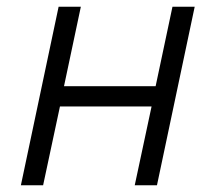

<svg xmlns="http://www.w3.org/2000/svg" viewBox="-20 -550 640 570"><path d="M42 0 154 -530H220L170 -294H442L492 -530H558L446 0H380L430 -234H158L108 0Z"/></svg>

Font: Geist Mono Light
Style: Italic
Weight: 300
Italic angle: -12°
Monospace: yes
Designer: Basement.studio, Andrés Briganti, Mateo Zaragoza
Foundry: Basement.studio, Vercel, Andrés Briganti, Guido Ferreyra, Mateo Zaragoza
Version: Version 1.500; ttfautohint (v1.8.4.7-5d5b)